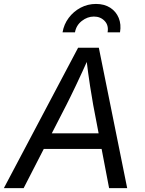

<svg xmlns="http://www.w3.org/2000/svg" viewBox="-40 -975 750 995"><path d="M-20 0 364.7 -727.5H472.2L619.1 0H525.4L442.9 -431.6Q436.5 -466.3 426.8 -528.8Q417 -591.3 405.8 -684.1H423.3Q383.8 -595.7 354.2 -533.7Q324.7 -471.7 304.2 -431.6L82.5 0ZM146.5 -203.1 159.7 -284.2H533.2L520 -203.1ZM457.5 -954.6Q500.5 -954.6 531 -935.1Q561.5 -915.5 575.2 -882.1Q588.9 -848.6 582 -807.6H517.6Q523.9 -843.8 502.2 -866.5Q480.5 -889.2 446.8 -889.2Q413.1 -889.2 384 -866.5Q355 -843.8 348.6 -807.6H284.2Q291 -848.6 315.9 -882.1Q340.8 -915.5 377.7 -935.1Q414.6 -954.6 457.5 -954.6Z"/></svg>

Font: Inter
Style: Italic
Weight: 400
Italic angle: -9.3988°
Designer: Rasmus Andersson
Foundry: rsms
Version: Version 4.001;git-66647c0bb